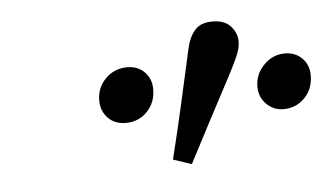

<svg xmlns="http://www.w3.org/2000/svg" viewBox="-31 -830 537 312"><g transform="rotate(-5 238.0 -674.0)"><path d="M170 -636Q152 -636 141 -647.5Q130 -659 130 -676Q130 -697 144.5 -711.5Q159 -726 180 -726Q197 -726 208 -715Q219 -704 219 -687Q219 -665 205 -650.5Q191 -636 170 -636ZM271 -560 241 -570Q252 -614 262 -658.5Q272 -703 282 -748Q286 -766 295.5 -777Q305 -788 324 -788Q344 -788 354 -777Q364 -766 364 -752Q364 -741 358 -727.5Q352 -714 343 -697Q325 -663 307 -629Q289 -595 271 -560ZM427 -636Q411 -636 399.5 -647.5Q388 -659 388 -676Q388 -696 402.5 -711Q417 -726 437 -726Q454 -726 465 -715Q476 -704 476 -687Q476 -665 462 -650.5Q448 -636 427 -636Z"/></g></svg>

Font: Source Serif 4
Style: Italic
Weight: 400
Italic angle: -12°
Designer: Frank Grießhammer
Foundry: Adobe Systems Incorporated
Version: Version 4.004;hotconv 1.0.116;makeotfexe 2.5.65601